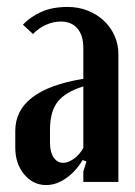

<svg xmlns="http://www.w3.org/2000/svg" viewBox="-20 -524 389 553"><path d="M24 -147Q24 -265 220 -297V-386Q220 -422 203 -442Q186 -462 155 -462Q134 -462 112.5 -452.5Q91 -443 75 -426L46 -453Q68 -476 99.5 -490Q131 -504 175 -504Q206 -504 232.5 -493.5Q259 -483 278.5 -465Q298 -447 309.5 -422Q321 -397 321 -368V0H220V-30L229 -59L218 -63Q198 -30 170 -10.5Q142 9 113 9Q75 9 49.5 -22Q24 -53 24 -99ZM162 -55Q176 -55 192.5 -66.5Q209 -78 220 -98V-275Q170 -260 147 -232Q124 -204 124 -150V-113Q124 -86 134.5 -70.5Q145 -55 162 -55Z"/></svg>

Font: Moniqa Paragraph
Style: Bold
Weight: 700
Designer: Rajesh Rajput
Foundry: Rajesh Rajput
Version: Version 1.000